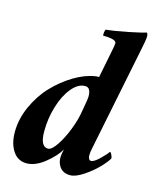

<svg xmlns="http://www.w3.org/2000/svg" viewBox="-105 -754 687 837"><g transform="rotate(15 238.0 -336.0)"><path d="M280.3 -344.7Q280.3 -384.8 254.9 -384.8Q222.7 -384.8 194.1 -349.9Q165.5 -314.9 149.2 -260.3Q132.8 -205.6 132.8 -148.4Q132.8 -79.1 168 -79.1Q184.1 -79.1 206.1 -111.6Q228 -144 245.8 -189.9Q263.7 -235.8 269.5 -274.4Q280.3 -332 280.3 -344.7ZM324.2 -546.9Q325.2 -552.7 327.6 -564.7Q330.1 -576.7 331.5 -585.2Q333 -593.8 333 -598.6Q333 -617.2 273.4 -617.2Q271.5 -620.1 272.9 -631.3Q274.4 -642.6 277.3 -645.5Q314.9 -648.9 375 -661.1Q435.1 -673.3 453.1 -679.7Q459 -676.3 459 -661.1Q459 -648.9 446.3 -587.9L353.5 -128.9Q349.6 -113.3 349.6 -96.7Q349.6 -88.9 353 -82.5Q356.4 -76.2 363.3 -76.2Q377 -76.2 402.6 -101.6Q428.2 -127 432.6 -135.7Q437 -135.7 441.7 -125.5Q446.3 -115.2 446.3 -109.4Q437 -92.3 411.1 -65.4Q385.3 -38.6 350.3 -15.4Q315.4 7.8 291 7.8Q258.3 7.8 242.2 -15.6Q230.5 -33.2 230.5 -56.6Q230.5 -70.3 236.3 -93.8Q217.3 -60.5 175.3 -26.9Q133.3 6.8 93.8 6.8Q54.2 6.8 32 -26.9Q9.8 -60.5 9.8 -112.3Q9.8 -170.9 35.9 -228.8Q62 -286.6 102.5 -329.3Q143.1 -372.1 191.9 -401.4Q240.7 -430.7 286.1 -437.5Q292 -438.5 302.7 -438.5Z"/></g></svg>

Font: Crimson
Style: BoldItalic
Weight: 700
Italic angle: -11°
Version: Version 0.8